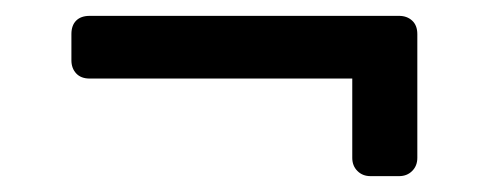

<svg xmlns="http://www.w3.org/2000/svg" viewBox="-20 -381 618 242"><path d="M447 -159Q437 -159 430.5 -165.5Q424 -172 424 -182V-282H93Q82 -282 76 -288.5Q70 -295 70 -305V-338Q70 -349 76 -355Q82 -361 93 -361H483Q493 -361 499.5 -355Q506 -349 506 -338V-182Q506 -172 499.5 -165.5Q493 -159 483 -159Z"/></svg>

Font: DVN-Rubik
Style: Regular
Weight: 400
Designer: Hubert and Fischer
Foundry: Hubert & Fischer
Version: Version 2.102